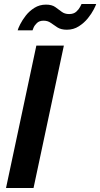

<svg xmlns="http://www.w3.org/2000/svg" viewBox="-20 -936 499 956"><path d="M161 -709H298L147 0H10ZM313 -788Q284 -788 266 -799.5Q248 -811 233 -822Q218 -833 197 -833Q176 -833 164 -821.5Q152 -810 147 -798Q142 -786 142 -785H68Q70 -794 80.5 -815Q91 -836 108.5 -858.5Q126 -881 151.5 -897Q177 -913 209 -913Q238 -913 255 -901Q272 -889 287 -877.5Q302 -866 324 -866Q347 -866 360 -878Q373 -890 379 -902Q385 -914 386 -916H459Q457 -909 446.5 -888.5Q436 -868 417.5 -845Q399 -822 372.5 -805Q346 -788 313 -788Z"/></svg>

Font: Raleway
Style: Bold Italic
Weight: 700
Italic angle: -12°
Designer: Matt McInerney, Pablo Impallari, Rodrigo Fuenzalida
Foundry: Matt McInerney, Pablo Impallari, Rodrigo Fuenzalida
Version: Version 4.101;RELEASE